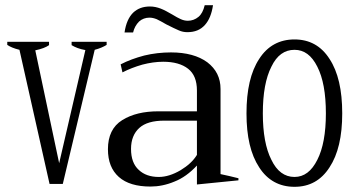

<svg xmlns="http://www.w3.org/2000/svg" viewBox="-20 -709 1357 740"><path d="M55 -517C55 -517 171 0 171 0C171 0 222 0 222 0C222 0 345 -517 345 -517C364 -522 380 -529 391 -536C391 -536 391 -548 391 -548C391 -548 256 -548 256 -548C256 -548 256 -535 256 -535C269 -527 286 -520 309 -516C309 -516 208 -80 208 -80C208 -80 116 -515 116 -515C140 -520 158 -527 169 -535C169 -535 169 -548 169 -548C169 -548 8 -548 8 -548C8 -548 8 -536 8 -536C18 -529 34 -522 55 -517Z M493 -660C476 -643 465 -618 460 -584C460 -584 493 -584 493 -584C497 -601 505 -615 516 -626C527 -636 541 -641 556 -641C565 -641 574 -639 584 -635C594 -630 606 -624 621 -615C642 -604 658 -597 669 -592C680 -587 691 -585 702 -585C731 -585 753 -594 770 -613C786 -631 796 -656 801 -689C801 -689 769 -689 769 -689C764 -668 756 -653 745 -644C733 -634 719 -629 704 -629C695 -629 686 -631 677 -635C668 -639 657 -645 644 -653C627 -663 612 -671 599 -676C586 -681 572 -684 558 -684C531 -684 510 -676 493 -660ZM438 -27C466 -2 507 10 560 10C590 10 621 4 652 -9C683 -21 712 -42 739 -71C739 -71 739 2 739 2C739 2 899 -14 899 -14C899 -14 899 -22 899 -22C876 -28 853 -33 830 -38C830 -38 830 -366 830 -366C830 -409 813 -443 779 -469C745 -494 698 -507 639 -507C604 -507 569 -503 536 -495C502 -486 472 -475 445 -461C445 -461 452 -430 452 -430C475 -442 501 -452 529 -460C556 -467 583 -471 609 -471C650 -471 682 -462 705 -444C728 -426 739 -398 739 -360C739 -360 739 -280 739 -280C739 -280 591 -280 591 -280C534 -280 488 -269 451 -246C414 -223 396 -185 396 -134C396 -87 410 -52 438 -27ZM676 -53C647 -36 619 -27 592 -27C560 -27 534 -36 515 -54C495 -72 485 -99 485 -135C485 -170 496 -197 517 -216C538 -235 570 -244 613 -244C613 -244 739 -244 739 -244C739 -244 739 -112 739 -112C725 -89 704 -70 676 -53Z M979 -64C1011 -14 1057 11 1115 11C1173 11 1218 -14 1250 -64C1283 -114 1299 -183 1299 -272C1299 -362 1283 -432 1250 -482C1218 -532 1173 -557 1115 -557C1057 -557 1011 -532 979 -482C946 -432 930 -362 930 -272C930 -183 946 -114 979 -64ZM1203 -93C1181 -49 1152 -27 1115 -27C1077 -27 1047 -49 1026 -93C1004 -136 993 -196 993 -272C993 -349 1004 -409 1026 -452C1047 -496 1077 -517 1115 -517C1152 -517 1181 -496 1203 -452C1225 -409 1236 -349 1236 -272C1236 -196 1225 -136 1203 -93Z"/></svg>

Font: BUSH 25 TRIRONG 0515 A
Style: Regular
Weight: 400
Designer: Katatrad Team
Foundry: CadsonDemak